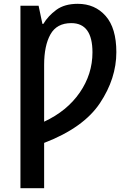

<svg xmlns="http://www.w3.org/2000/svg" viewBox="-20 -745 677 1005"><path d="M387 -725Q318 -725 275 -693.5Q232 -662 207 -620H202L182 -715H87V240H211V3Q417 -76 503 -205Q589 -334 589 -472Q589 -598 533 -661.5Q477 -725 387 -725ZM353 -624Q464 -624 464 -471Q464 -357 397.5 -260.5Q331 -164 211 -108V-405Q211 -506 244 -565Q277 -624 353 -624Z"/></svg>

Font: Noto Sans Display Medium
Style: Regular
Weight: 500
Designer: Monotype Design Team
Foundry: Monotype Imaging Inc.
Version: Version 1.900